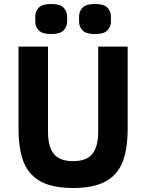

<svg xmlns="http://www.w3.org/2000/svg" viewBox="-20 -932 734 964"><path d="M221 -698V-270Q221 -196 250 -159.5Q279 -123 347 -123Q415 -123 444 -159.5Q473 -196 473 -270V-698H621V-286Q621 -209 606.5 -152.5Q592 -96 559 -59.5Q526 -23 474 -5.5Q422 12 347 12Q272 12 220 -5.5Q168 -23 135 -59.5Q102 -96 87.5 -152.5Q73 -209 73 -286V-698ZM237 -761Q192 -761 174.5 -779.5Q157 -798 157 -824V-849Q157 -875 174.5 -893.5Q192 -912 237 -912Q282 -912 299.5 -893.5Q317 -875 317 -849V-824Q317 -798 299.5 -779.5Q282 -761 237 -761ZM457 -761Q412 -761 394.5 -779.5Q377 -798 377 -824V-849Q377 -875 394.5 -893.5Q412 -912 457 -912Q502 -912 519.5 -893.5Q537 -875 537 -849V-824Q537 -798 519.5 -779.5Q502 -761 457 -761Z"/></svg>

Font: IBM Plex Sans Hebrew
Style: Bold
Weight: 700
Designer: Mike Abbink, Paul van der Laan, Pieter van Rosmalen, Yanek Iontef
Foundry: Bold Monday
Version: Version 1.2